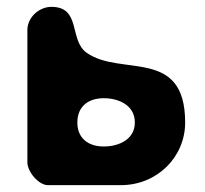

<svg xmlns="http://www.w3.org/2000/svg" viewBox="-20 -541 598 561"><path d="M130 -521C95 -521 60 -491 60 -453V-67C60 -39 93 0 120 0H333C439 0 521 -82 521 -183C521 -404 333 -316 233 -387C181 -424 218 -521 130 -521ZM206 -183C206 -230 238 -254 283 -254C328 -254 374 -233 374 -183C374 -134 328 -113 283 -113C238 -113 206 -137 206 -183Z"/></svg>

Font: Asimov Print
Style: Regular
Weight: 500
Designer: Google
Version: Version 2.000980: 2014